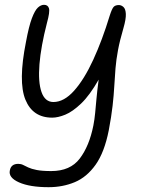

<svg xmlns="http://www.w3.org/2000/svg" viewBox="-20 -517 603 798"><path d="M182 261Q104 261 59 241Q14 221 21 191Q26 164 56 164Q67 164 76 168.5Q85 173 97.5 179Q110 185 132.5 189.5Q155 194 193 194Q272 194 311.5 142Q351 90 368 5Q373 -21 375.5 -47.5Q378 -74 381 -107Q384 -140 390 -186Q353 -121 317.5 -87Q282 -53 251.5 -40.5Q221 -28 197 -28Q116 -28 85.5 -103Q55 -178 88 -343Q100 -408 112.5 -441Q125 -474 137.5 -485.5Q150 -497 163 -497Q179 -497 183.5 -482.5Q188 -468 175 -421Q150 -324 144 -250Q138 -176 152.5 -134.5Q167 -93 202 -93Q246 -93 288 -140Q330 -187 367.5 -268.5Q405 -350 436 -452Q445 -480 452 -488Q459 -496 474 -496Q484 -496 493 -488Q502 -480 503 -459Q504 -438 493 -400Q478 -349 470.5 -309Q463 -269 460 -232.5Q457 -196 455 -159Q453 -122 448 -77.5Q443 -33 432 25Q414 116 377.5 167.5Q341 219 291 240Q241 261 182 261Z"/></svg>

Font: Shantell Sans Normal
Style: Italic
Weight: 300
Italic angle: -11.31°
Designer: Stephen Nixon, Anya Danilova, Shantell Martin
Foundry: Arrow Type
Version: Version 1.008;[a672d596b]